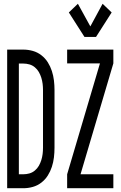

<svg xmlns="http://www.w3.org/2000/svg" viewBox="-20 -998 640 1018"><path d="M18 0V-735H104Q129 -735 154 -728Q179 -721 199.5 -705Q220 -689 233.5 -667.5Q247 -646 255 -621.5Q263 -597 266 -571.5Q269 -546 269 -521V-215Q269 -189 266 -163.5Q263 -138 255 -113.5Q247 -89 233.5 -67.5Q220 -46 199.5 -30Q179 -14 154 -7Q129 0 104 0ZM104 -74Q120 -74 136 -78.5Q152 -83 165 -94Q178 -105 186 -119Q194 -133 199 -149Q204 -165 206 -181.5Q208 -198 208 -215V-521Q208 -537 206 -553.5Q204 -570 199 -586Q194 -602 186 -616Q178 -630 165 -641Q152 -652 136 -656.5Q120 -661 104 -661H80V-74ZM489 -802H428L345 -932L393 -978L459 -858L524 -978L572 -932ZM336 0V-74L510 -662H336V-735H581V-662L407 -74H581V0Z"/></svg>

Font: Iosevka Mono
Style: Regular
Weight: 400
Designer: Belleve Invis
Foundry: Belleve Invis
Version: Version 11.1.1